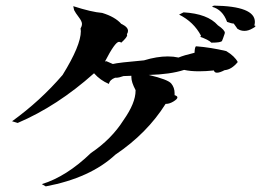

<svg xmlns="http://www.w3.org/2000/svg" viewBox="-20 -711 930 684"><path d="M143 -47 129 -55Q217 -82 304 -166Q377 -215 420 -283Q463 -344 463 -388V-390Q448 -418 448 -436V-441L420 -440Q404 -434 393 -434H390Q371 -427 368 -412Q337 -425 315 -450Q184 -333 43 -273L23 -279Q124 -352 203 -444Q268 -549 268 -600L267 -610Q272 -618 272 -626Q272 -635 260.5 -650Q249 -665 244 -675L241 -689Q306 -668 344 -665Q390 -651 412 -626Q436 -615 436 -601Q436 -595 432 -589L433 -586Q433 -578 412 -559Q408 -562 404 -562Q390 -562 354 -492L359 -493L382 -483Q401 -488 493 -496Q539 -510 578 -510Q598 -510 616 -506Q635 -514 673 -523Q674 -546 679 -546H680Q731 -542 786 -529Q816 -511 827 -490Q805 -463 780 -461Q763 -452 753 -452Q744 -452 742 -460Q713 -457 689 -457Q658 -457 636 -462Q587 -446 510 -444Q578 -428 590 -413.5Q602 -399 602 -379V-372Q612 -369 612 -364Q612 -358 598 -349.5Q584 -341 572 -341H570Q504 -236 391 -160Q302 -77 143 -47ZM733 -559Q724 -569 690 -581L693 -580Q695 -580 696 -584Q670 -633 618 -659L634 -667Q720 -662 756 -621Q781 -604 781 -594L780 -590Q774 -572 771 -565.5Q768 -559 733 -559ZM851 -601Q837 -601 827 -608V-607L812 -628V-627H811Q806 -627 789 -633Q773 -677 735 -687L742 -691Q888 -689 888 -633Q888 -627 886 -620Q890 -620 890 -618Q890 -615 880 -610Q865 -601 851 -601Z"/></svg>

Font: Xiangcui Kesong Xiangcui Kesong
Style: Regular
Weight: 400
Version: Version 1.501;March 28, 2024;FontCreator 14.0.0.2814 64-bit